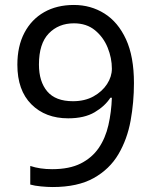

<svg xmlns="http://www.w3.org/2000/svg" viewBox="-20 -744 612 774"><path d="M520 -409Q520 -332 506.5 -257.5Q493 -183 457.5 -122.5Q422 -62 357.5 -26Q293 10 192 10Q172 10 145.5 7.5Q119 5 102 0V-75Q141 -62 190 -62Q260 -62 305.5 -85Q351 -108 378 -147.5Q405 -187 417 -239.5Q429 -292 431 -350H425Q403 -316 361.5 -291.5Q320 -267 255 -267Q163 -267 106.5 -323.5Q50 -380 50 -483Q50 -558 78.5 -612Q107 -666 158 -695Q209 -724 278 -724Q346 -724 401 -689.5Q456 -655 488 -585.5Q520 -516 520 -409ZM278 -650Q216 -650 176.5 -609Q137 -568 137 -484Q137 -415 170.5 -375.5Q204 -336 274 -336Q322 -336 357 -355.5Q392 -375 411.5 -405Q431 -435 431 -467Q431 -510 414 -552Q397 -594 363 -622Q329 -650 278 -650Z"/></svg>

Font: Noto Sans Samaritan
Style: Regular
Weight: 400
Designer: Monotype Design Team
Foundry: Monotype Imaging Inc.
Version: Version 2.001; ttfautohint (v1.8.4.7-5d5b)